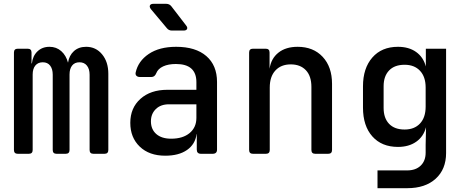

<svg xmlns="http://www.w3.org/2000/svg" viewBox="-20 -805 2440 1005"><path d="M73 0Q53 0 53 -20V-530Q53 -550 73 -550H125Q145 -550 145 -530V-473H147Q151 -512 176 -536Q201 -560 239 -560Q275 -560 300.5 -537.5Q326 -515 336 -477Q342 -515 367 -537.5Q392 -560 431 -560Q482 -560 514.5 -520.5Q547 -481 547 -419V-20Q547 0 527 0H469Q449 0 449 -20V-414Q449 -444 435 -461.5Q421 -479 396 -479Q371 -479 357.5 -462Q344 -445 344 -415V-20Q344 0 324 0H276Q256 0 256 -20V-414Q256 -444 242.5 -461.5Q229 -479 204 -479Q179 -479 165 -462Q151 -445 151 -415V-20Q151 0 131 0Z M845 10Q761 10 711.5 -37.5Q662 -85 662 -162Q662 -240 715 -287.5Q768 -335 856 -335H1008V-375Q1008 -470 901 -470Q861 -470 834 -457.5Q807 -445 798 -422Q790 -402 773 -402H712Q701 -402 694.5 -408Q688 -414 690 -425Q703 -485 758.5 -522.5Q814 -560 902 -560Q1004 -560 1060 -511.5Q1116 -463 1116 -376V-22Q1116 0 1093 0H1032Q1010 0 1010 -22V-103H1009Q1002 -50 959 -20Q916 10 845 10ZM876 -79Q937 -79 972.5 -108.5Q1008 -138 1008 -188V-259H864Q821 -259 795.5 -234Q770 -209 770 -170Q770 -128 798 -103.5Q826 -79 876 -79ZM880 -645Q863 -645 853 -658L770 -757Q761 -769 765 -777Q769 -785 783 -785H850Q867 -785 877 -772L954 -672Q963 -661 959 -653Q955 -645 941 -645Z M1304 0Q1284 0 1284 -20V-530Q1284 -550 1304 -550H1371Q1391 -550 1391 -530V-445Q1399 -499 1437.5 -529.5Q1476 -560 1538 -560Q1620 -560 1669 -507.5Q1718 -455 1718 -366V-20Q1718 0 1698 0H1630Q1610 0 1610 -20V-350Q1610 -407 1581 -437.5Q1552 -468 1502 -468Q1451 -468 1421.5 -436Q1392 -404 1392 -347V-20Q1392 0 1372 0Z M1956 180V87H2111Q2156 87 2182 62Q2208 37 2208 -6V-47L2210 -139Q2197 -90 2158.5 -63Q2120 -36 2063 -36Q1978 -36 1929 -91Q1880 -146 1880 -242V-353Q1880 -448 1929 -504Q1978 -560 2063 -560Q2120 -560 2158 -533Q2196 -506 2209 -457V-550H2315V-4Q2315 81 2260.5 130.5Q2206 180 2112 180ZM2098 -127Q2149 -127 2178.5 -158.5Q2208 -190 2208 -247V-347Q2208 -403 2178.5 -434.5Q2149 -466 2098 -466Q2045 -466 2016.5 -436Q1988 -406 1988 -354V-240Q1988 -187 2016.5 -157Q2045 -127 2098 -127Z"/></svg>

Font: Pitagon Sans Mono SemiBold
Style: Regular
Weight: 600
Monospace: yes
Designer: Travis Tran
Foundry: Pitagon
Version: Version 1.001; ttfautohint (v1.8.4.7-5d5b);gftools[0.9.26]